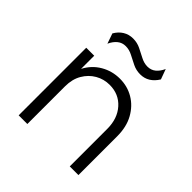

<svg xmlns="http://www.w3.org/2000/svg" viewBox="-162 -699 816 816"><g transform="rotate(45 246.5 -290.5)"><path d="M71.5 0V-406.2H119.4V-327.1Q141 -368.8 180.2 -391.7Q219.4 -414.6 266 -414.6Q311.1 -414.6 348.3 -392.7Q385.4 -370.8 408 -330.2Q430.6 -289.6 430.6 -233.3V0H378.5V-225.7Q378.5 -287.5 343.8 -326.4Q309 -365.3 253.5 -365.3Q218.8 -365.3 189.2 -348.3Q159.7 -331.2 141.7 -300.3Q123.6 -269.4 123.6 -226.4V0ZM122.9 -481.9 106.9 -527.8Q120.1 -550.7 139.9 -562.8Q159.7 -575 184.7 -575Q209.7 -575 230.6 -564.6Q251.4 -554.2 271.5 -543.8Q291.7 -533.3 311.8 -533.3Q333.3 -533.3 348.6 -545.8Q363.9 -558.3 374.3 -581.2L391 -535.4Q377.1 -512.5 357.6 -500.3Q338.2 -488.2 313.2 -488.2Q288.9 -488.2 267.7 -498.6Q246.5 -509 226.7 -519.4Q206.9 -529.9 185.4 -529.9Q164.6 -529.9 149 -517.4Q133.3 -504.9 122.9 -481.9Z"/></g></svg>

Font: Afacad Flux Light
Style: Regular
Weight: 300
Designer: Kristian Moeller
Foundry: Dicotype
Version: Version 1.100